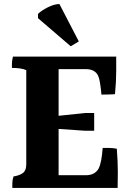

<svg xmlns="http://www.w3.org/2000/svg" viewBox="-20 -1020 638 950"><path d="M370 -815 330 -791 168 -930V-951Q185 -968 217 -984Q249 -1000 274 -1000ZM270 -153H405Q442 -153 461 -176Q469 -184 475 -204Q482 -228 485 -256.5Q488 -285 488 -288Q499 -288 519 -288Q539 -288 558 -284Q563 -218 563 -169Q563 -120 562 -90H41Q41 -97 41 -113Q41 -129 47 -147Q78 -152 94 -164.5Q110 -177 110 -207V-673Q85 -684 39 -684Q39 -690 39 -704.5Q39 -719 44 -740H555Q555 -719 555 -668.5Q555 -618 549 -554Q525 -552 482 -552Q475 -626 466 -644Q451 -678 404 -678H270V-447L402 -461H446V-373H402L270 -382Z"/></svg>

Font: Halant
Style: Bold
Weight: 700
Designer: Hitesh Malaviya (Devanagari), Satya Rajpurohit (Latin)
Foundry: Indian Type Foundry
Version: Version 1.101;PS 1.0;hotconv 1.0.78;makeotf.lib2.5.61930; tt